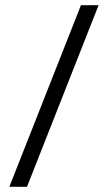

<svg xmlns="http://www.w3.org/2000/svg" viewBox="-20 -720 416 740"><path d="M360 -700H292L16 0H84Z"/></svg>

Font: SVN-Bebas Neue
Style: Regular
Weight: 400
Designer: Ryoichi Tsunekawa
Foundry: Ryoichi Tsunekawa
Version: Version 001.003